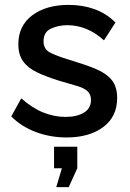

<svg xmlns="http://www.w3.org/2000/svg" viewBox="-20 -552 531 785"><path d="M252 10Q186 10 127 -12Q68 -34 26 -76L67 -150Q112 -110 157 -92Q202 -74 248 -74Q294 -74 323 -91.5Q352 -109 352 -143Q352 -167 337 -180Q322 -193 293.5 -201Q265 -209 225 -221Q169 -238 131 -256.5Q93 -275 74 -302Q55 -329 55 -371Q55 -447 112 -489.5Q169 -532 261 -532Q318 -532 366.5 -514.5Q415 -497 452 -460L405 -387Q337 -449 255 -449Q219 -449 188.5 -435Q158 -421 158 -383Q158 -351 185 -337Q212 -323 265 -307Q325 -289 368.5 -271.5Q412 -254 435.5 -226.5Q459 -199 459 -151Q459 -75 402 -32.5Q345 10 252 10ZM210 213 233 136H201V48H296V136L261 213Z"/></svg>

Font: Raleway SemiBold
Style: Regular
Weight: 600
Designer: Matt McInerney, Pablo Impallari, Rodrigo Fuenzalida
Foundry: Matt McInerney, Pablo Impallari, Rodrigo Fuenzalida
Version: Version 4.026